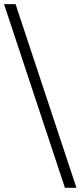

<svg xmlns="http://www.w3.org/2000/svg" viewBox="-42 -731 406 927"><path d="M327.1 175.8H271.5L-22.5 -710.9H33.2Z"/></svg>

Font: Crimson Pro ExtraLight Light
Style: Regular
Weight: 300
Version: Version 1.002